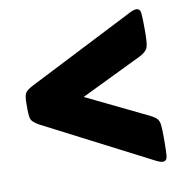

<svg xmlns="http://www.w3.org/2000/svg" viewBox="-62 -546 572 604"><g transform="rotate(-10 224.0 -244.5)"><path d="M411 -1Q402 -1 382 -12L48 -184Q29 -195 24.5 -203.5Q20 -212 20 -236V-255Q20 -279 24.5 -288Q29 -297 48 -307L382 -477Q402 -488 411 -488Q424 -488 425.5 -472.5Q427 -457 427 -425V-413Q427 -376 422.5 -363.5Q418 -351 397 -340L201 -245L397 -150Q411 -143 417.5 -136Q424 -129 425.5 -116Q427 -103 427 -77V-65Q427 -33 425.5 -17Q424 -1 411 -1Z"/></g></svg>

Font: Asap Condensed Black
Style: Regular
Weight: 900
Width: 3
Designer: Pablo Cosgaya
Foundry: Omnibus-Type
Version: Version 3.001; ttfautohint (v1.8.4.7-5d5b)